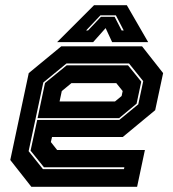

<svg xmlns="http://www.w3.org/2000/svg" viewBox="-20 -718 666 738"><path d="M526 -540 607 -437 576.5 -294.5 452 -191.5H180L175.5 -172L199.5 -141.5H537L507 0H100.5L19.5 -103L90.5 -437L215.5 -540ZM472 -467 523 -404 505 -319.5 438 -264H124.5L153 -399L236.5 -467ZM476 -474H235.5L146.5 -401L90 -137L145 -68H456.5L458 -75H149L97.5 -139L123 -257H438.5L511.5 -317L530.5 -406ZM427 -398.5H254.5L217.5 -368L209 -328H422L447.5 -349L451.5 -368ZM341.5 -698H467.5L549.5 -556H411L386 -610L338 -556H199.5ZM366 -659 311 -601H318.5L368 -653.5H420.5L447.5 -601H455.5L425.5 -659Z"/></svg>

Font: Tourney ExtraBold
Style: Italic
Weight: 800
Italic angle: -12°
Version: Version 1.015